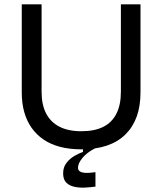

<svg xmlns="http://www.w3.org/2000/svg" viewBox="-20 -680 754 891"><path d="M423 186Q401 189 375.5 190.5Q350 192 326 187Q302 182 287.5 167.5Q273 153 273 124Q273 96 288.5 76Q304 56 325.5 43.5Q347 31 365 25V8L420 4V9Q383 28 362.5 53Q342 78 342 98Q342 110 351 115.5Q360 121 373 122Q386 123 400 121.5Q414 120 423 119ZM357 13Q303 13 259 1.5Q215 -10 182 -32.5Q149 -55 126.5 -87Q104 -119 92.5 -160Q81 -201 81 -251V-660H173V-254Q173 -194 194 -153.5Q215 -113 256 -92Q297 -71 357 -71Q419 -71 459.5 -91.5Q500 -112 520.5 -153Q541 -194 541 -254V-660H632V-251Q632 -125 562 -56Q492 13 357 13Z"/></svg>

Font: Bricolage Grotesque 96pt ExtraBold
Style: Regular
Weight: 400
Version: Version 1.001;gftools[0.9.33.dev8+g029e19f]